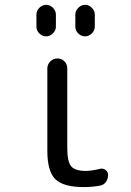

<svg xmlns="http://www.w3.org/2000/svg" viewBox="-20 -760 540 790"><path d="M370.1 -650.4Q370.1 -634.8 357.9 -622.6Q345.7 -610.4 330.1 -610.4Q314.5 -610.4 302.2 -622.1Q290 -633.8 290 -650.4V-700.2Q290 -715.8 302.2 -728Q314.5 -740.2 330.1 -740.2Q345.7 -740.2 357.9 -728Q370.1 -715.8 370.1 -700.2ZM129.9 -650.4V-700.2Q129.9 -715.8 142.1 -728Q154.3 -740.2 169.9 -740.2Q185.5 -740.2 197.8 -728Q210 -715.8 210 -700.2V-650.4Q210 -634.8 197.8 -622.6Q185.5 -610.4 169.9 -610.4Q154.3 -610.4 142.1 -622.1Q129.9 -633.8 129.9 -650.4ZM391.6 -65.4Q404.3 -68.4 414.6 -60.5Q424.8 -52.7 424.8 -40Q424.8 -24.4 416 -11.7Q407.2 1 391.6 3.9Q358.4 9.8 325.2 9.8Q241.2 9.8 208 -22.5Q174.8 -54.7 174.8 -139.6V-478.5Q174.8 -495.1 187 -507.3Q199.2 -519.5 216.3 -519.5Q233.4 -519.5 245.1 -507.8Q256.8 -496.1 256.8 -478.5V-150.4Q256.8 -94.7 272.9 -75.7Q289.1 -56.6 335 -56.6Q359.4 -57.6 391.6 -65.4Z"/></svg>

Font: Rounded-X Mgen+ 2m regular
Style: Regular
Weight: 400
Designer: [Source Han Sans]
Ryoko NISHIZUKA  (kana & ideographs); Paul D. Hunt (Latin, Greek & Cyrillic); Wenlong ZHANG  (bopomofo
Version: Version 1.059.20150602